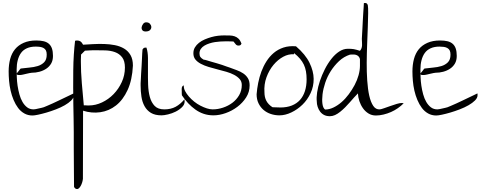

<svg xmlns="http://www.w3.org/2000/svg" viewBox="-20 -774 3228 1290"><path d="M38.1 -293.9Q38.1 -338.9 48.3 -377.4Q58.6 -416 81.1 -443.4Q103.5 -470.7 139.2 -486.3Q174.8 -502 223.6 -502Q252 -502 272.9 -497.1Q293.9 -492.2 308.1 -480Q322.3 -467.8 329.1 -447.8Q335.9 -427.7 335.9 -398.4Q335.9 -368.2 323.7 -347.2Q311.5 -326.2 291 -312.5Q270.5 -298.8 245.1 -292Q219.7 -285.2 193.4 -285.2Q188.5 -285.2 179.7 -283.2Q170.9 -281.2 159.7 -278.8Q148.4 -276.4 136.7 -273.4Q125 -270.5 114.7 -270Q104.5 -269.5 98.1 -271Q91.8 -272.5 91.8 -279.3Q91.8 -280.3 96.2 -285.6Q100.6 -291 105.5 -296.9Q110.4 -302.7 114.3 -308.6L119.1 -313.5Q145.5 -317.4 176.3 -319.8Q207 -322.3 232.9 -330.1Q258.8 -337.9 276.4 -355.5Q293.9 -373 293.9 -407.2Q293.9 -424.8 288.6 -435.1Q283.2 -445.3 272.9 -451.2Q262.7 -457 249 -459Q235.4 -460.9 219.7 -460.9Q185.5 -460.9 160.6 -449.7Q135.7 -438.5 121.1 -418Q106.4 -397.5 99.1 -369.1Q91.8 -340.8 91.8 -306.6Q91.8 -285.2 92.8 -256.3Q93.8 -227.5 98.1 -198.2Q102.5 -168.9 110.4 -140.1Q118.2 -111.3 131.3 -88.9Q144.5 -66.4 162.6 -52.7Q180.7 -39.1 206.1 -39.1Q210.9 -39.1 220.7 -41Q230.5 -43 240.7 -45.4Q251 -47.9 260.3 -49.8Q269.5 -51.8 274.4 -53.7Q282.2 -56.6 297.9 -63.5Q313.5 -70.3 333.5 -79.1Q353.5 -87.9 375 -98.6Q396.5 -109.4 416 -118.2Q435.5 -127 451.7 -135.3Q467.8 -143.6 474.6 -146.5Q475.6 -145.5 475.6 -140.6Q475.6 -135.7 475.6 -133.8Q475.6 -116.2 458.5 -99.1Q441.4 -82 415 -66.9Q388.7 -51.8 355.5 -39.1Q322.3 -26.4 292 -17.6Q261.7 -8.8 236.3 -3.4Q210.9 2 198.2 2Q168 2 143.6 -11.7Q119.1 -25.4 101.6 -48.8Q84 -72.3 71.3 -102.5Q58.6 -132.8 51.3 -165Q43.9 -197.3 41 -231Q38.1 -264.6 38.1 -293.9Z M477.5 481.4Q477.5 467.8 477.1 439Q476.6 410.2 476.6 374Q476.6 337.9 476.1 297.9Q475.6 257.8 475.6 221.7V114.3Q475.6 77.1 474.6 28.3Q473.6 -20.5 472.7 -74.7Q471.7 -128.9 471.7 -186.5Q471.7 -244.1 472.2 -300.3Q472.7 -356.4 476.1 -407.7Q479.5 -459 484.4 -500Q485.4 -501 491.2 -501.5Q497.1 -502 498 -502Q511.7 -502 521 -495.6Q530.3 -489.3 538.1 -473.6Q568.4 -475.6 605 -477.5Q641.6 -479.5 679.2 -478.5Q716.8 -477.5 751.5 -470.7Q786.1 -463.9 813.5 -447.8Q840.8 -431.6 856.9 -403.8Q873 -376 873 -333Q868.2 -236.3 837.4 -169.4Q806.6 -102.5 759.3 -65.4Q711.9 -28.3 653.8 -20Q595.7 -11.7 538.1 -30.3L537.1 427.7Q537.1 430.7 534.7 441.9Q532.2 453.1 527.3 464.8Q522.5 476.6 514.6 486.3Q506.8 496.1 498 496.1Q484.4 496.1 477.5 481.4ZM523.4 -358.4Q523.4 -328.1 524.9 -290.5Q526.4 -252.9 529.8 -214.4Q533.2 -175.8 536.6 -138.2Q540 -100.6 543 -66.4H550.8Q554.7 -66.4 560.5 -65.9Q566.4 -65.4 570.3 -65.4H577.1Q622.1 -65.4 665.5 -85.9Q709 -106.4 743.2 -141.6Q777.3 -176.8 798.3 -222.7Q819.3 -268.6 819.3 -320.3Q819.3 -364.3 800.8 -388.7Q782.2 -413.1 752.4 -423.8Q722.7 -434.6 685.5 -435.5Q648.4 -436.5 612.3 -436.5Q605.5 -436.5 595.7 -436Q585.9 -435.5 576.7 -435.1Q567.4 -434.6 559.6 -434.1Q551.8 -433.6 550.8 -433.6L524.4 -407.2V-400.4Q524.4 -394.5 523.9 -387.2Q523.4 -379.9 523.4 -371.1Z M924.8 -214.8Q925.8 -222.7 926.3 -240.2Q926.8 -257.8 928.2 -280.3Q929.7 -302.7 931.2 -327.1Q932.6 -351.6 933.6 -374Q934.6 -396.5 935.5 -414.6Q936.5 -432.6 937.5 -441.4Q942.4 -449.2 946.8 -451.7Q951.2 -454.1 958 -454.1Q959 -454.1 960.9 -454.1Q962.9 -454.1 963.9 -454.1Q973.6 -425.8 974.1 -384.8Q974.6 -343.8 974.1 -297.4Q973.6 -251 975.1 -205.1Q976.6 -159.2 986.8 -122.1Q997.1 -85 1019.5 -62Q1042 -39.1 1084 -39.1Q1127.9 -39.1 1160.2 -56.6Q1192.4 -74.2 1218.8 -106.4Q1218.8 -105.5 1219.7 -100.1Q1220.7 -94.7 1220.7 -92.8Q1220.7 -71.3 1202.6 -53.7Q1184.6 -36.1 1160.2 -23.9Q1135.7 -11.7 1108.9 -5.4Q1082 1 1065.4 1Q1021.5 1 994.1 -15.6Q966.8 -32.2 951.2 -60.5Q935.5 -88.9 930.2 -125Q924.8 -161.1 924.8 -199.2ZM958 -562.5Q942.4 -562.5 936 -571.8Q929.7 -581.1 932.1 -592.8Q934.6 -604.5 942.4 -614.3Q950.2 -624 961.9 -624Q978.5 -624 987.3 -614.3Q996.1 -604.5 996.6 -592.8Q997.1 -581.1 987.8 -571.8Q978.5 -562.5 958 -562.5Z M1202.1 -133.8Q1201.2 -136.7 1201.2 -147Q1201.2 -157.2 1201.2 -161.1Q1201.2 -164.1 1200.7 -170.4Q1200.2 -176.8 1201.2 -182.6Q1202.1 -188.5 1205.1 -193.4Q1208 -198.2 1214.8 -200.2Q1213.9 -180.7 1223.6 -162.1Q1233.4 -143.6 1249 -125.5Q1264.6 -107.4 1284.7 -91.3Q1304.7 -75.2 1326.7 -64Q1348.6 -52.7 1369.6 -45.9Q1390.6 -39.1 1409.2 -39.1Q1443.4 -39.1 1478.5 -50.8Q1513.7 -62.5 1541.5 -83.5Q1569.3 -104.5 1586.9 -134.8Q1604.5 -165 1604.5 -203.1Q1604.5 -226.6 1590.3 -242.7Q1576.2 -258.8 1553.2 -271Q1530.3 -283.2 1501.5 -291.5Q1472.7 -299.8 1441.9 -307.6Q1411.1 -315.4 1381.8 -324.2Q1352.5 -333 1329.6 -345.2Q1306.6 -357.4 1293 -374Q1279.3 -390.6 1279.3 -416Q1279.3 -438.5 1289.6 -455.6Q1299.8 -472.7 1316.9 -486.3Q1334 -500 1356 -509.3Q1377.9 -518.6 1400.4 -524.9Q1422.9 -531.2 1444.8 -533.7Q1466.8 -536.1 1484.4 -536.1Q1506.8 -536.1 1523.9 -535.6Q1541 -535.2 1555.7 -530.3Q1570.3 -525.4 1582 -514.6Q1593.8 -503.9 1602.5 -480.5Q1598.6 -472.7 1594.2 -470.2Q1589.8 -467.8 1582 -467.8Q1571.3 -467.8 1564 -476.1Q1556.6 -484.4 1548.8 -495.1Q1545.9 -495.1 1537.1 -495.6Q1528.3 -496.1 1519 -496.1Q1509.8 -496.1 1501.5 -496.1Q1493.2 -496.1 1489.3 -496.1Q1477.5 -496.1 1460.4 -495.1Q1443.4 -494.1 1424.3 -491.2Q1405.3 -488.3 1387.2 -482.4Q1369.1 -476.6 1354 -467.8Q1338.9 -459 1329.6 -445.8Q1320.3 -432.6 1320.3 -415Q1320.3 -399.4 1326.7 -390.6Q1333 -381.8 1348.6 -373Q1355.5 -373 1369.1 -368.7Q1382.8 -364.3 1399.9 -359.4Q1417 -354.5 1436 -349.1Q1455.1 -343.8 1472.2 -337.9Q1489.3 -332 1502.4 -327.1Q1515.6 -322.3 1522.5 -320.3Q1545.9 -311.5 1570.3 -302.7Q1594.7 -293.9 1614.3 -280.8Q1633.8 -267.6 1645.5 -248.5Q1657.2 -229.5 1657.2 -200.2Q1657.2 -156.2 1633.8 -119.6Q1610.4 -83 1574.7 -56.2Q1539.1 -29.3 1496.6 -14.2Q1454.1 1 1414.1 1Q1378.9 1 1348.6 -9.3Q1318.4 -19.5 1292.5 -38.1Q1266.6 -56.6 1244.1 -80.6Q1221.7 -104.5 1202.1 -133.8Z M1704.1 -140.6Q1707 -177.7 1714.8 -217.3Q1722.7 -256.8 1736.3 -293.5Q1750 -330.1 1770.5 -362.3Q1791 -394.5 1819.3 -418.5Q1847.7 -442.4 1884.8 -454.6Q1921.9 -466.8 1968.8 -462.9Q2032.2 -408.2 2059.6 -352.1Q2086.9 -295.9 2087.4 -244.6Q2087.9 -193.4 2066.9 -148.4Q2045.9 -103.5 2012.2 -70.8Q1978.5 -38.1 1937.5 -18.6Q1896.5 1 1857.4 1Q1827.1 1 1799.3 -8.3Q1771.5 -17.6 1750.5 -35.6Q1729.5 -53.7 1716.8 -80.1Q1704.1 -106.4 1704.1 -140.6ZM2040 -241.2Q2040 -270.5 2035.6 -294.9Q2031.2 -319.3 2021.5 -339.8Q2011.7 -360.4 1995.6 -379.4Q1979.5 -398.4 1956.1 -417L1954.1 -409.2Q1918.9 -412.1 1882.8 -392.6Q1846.7 -373 1817.4 -337.9Q1788.1 -302.7 1770.5 -254.9Q1752.9 -207 1756.8 -153.3Q1756.8 -121.1 1769.5 -96.7Q1782.2 -72.3 1810.5 -53.7Q1813.5 -53.7 1821.3 -53.2Q1829.1 -52.7 1837.4 -52.7Q1845.7 -52.7 1853.5 -52.2Q1861.3 -51.8 1863.3 -51.8Q1907.2 -51.8 1940.4 -64.9Q1973.6 -78.1 1995.6 -102.5Q2017.6 -127 2028.8 -162.1Q2040 -197.3 2040 -241.2Z M2384.8 -146.5Q2374 -135.7 2359.9 -120.1Q2345.7 -104.5 2331.1 -87.4Q2316.4 -70.3 2299.3 -53.2Q2282.2 -36.1 2265.1 -22.5Q2248 -8.8 2231 -1Q2213.9 6.8 2196.3 6.8Q2174.8 6.8 2158.7 -1Q2142.6 -8.8 2131.3 -23.4Q2120.1 -38.1 2114.3 -56.2Q2108.4 -74.2 2108.4 -92.8Q2105.5 -118.2 2110.8 -154.3Q2116.2 -190.4 2129.4 -230Q2142.6 -269.5 2162.1 -308.1Q2181.6 -346.7 2206.1 -377.9Q2230.5 -409.2 2258.8 -427.7Q2287.1 -446.3 2317.4 -446.3Q2329.1 -446.3 2338.4 -445.8Q2347.7 -445.3 2356.9 -443.8Q2366.2 -442.4 2375.5 -439.5Q2384.8 -436.5 2398.4 -432.6Q2406.2 -441.4 2409.2 -450.7Q2412.1 -460 2412.6 -470.2Q2413.1 -480.5 2412.1 -491.2Q2411.1 -502 2411.1 -512.7Q2411.1 -521.5 2412.6 -540Q2414.1 -558.6 2415 -582.5Q2416 -606.4 2417.5 -632.8Q2418.9 -659.2 2420.4 -683.1Q2421.9 -707 2423.3 -725.6Q2424.8 -744.1 2424.8 -752.9Q2424.8 -752.9 2427.7 -753.4Q2430.7 -753.9 2432.6 -753.9Q2439.5 -753.9 2443.8 -751Q2448.2 -748 2451.2 -739.3Q2454.1 -723.6 2453.6 -684.6Q2453.1 -645.5 2451.2 -592.8Q2449.2 -540 2446.8 -477.5Q2444.3 -415 2443.8 -353Q2443.4 -291 2447.3 -232.9Q2451.2 -174.8 2460.9 -131.3Q2470.7 -87.9 2487.8 -62.5Q2504.9 -37.1 2532.2 -39.1Q2541 -40 2560.5 -46.9Q2580.1 -53.7 2602.1 -61.5Q2624 -69.3 2645 -75.7Q2666 -82 2679.7 -82Q2680.7 -82 2685.5 -81.1Q2690.4 -80.1 2692.4 -80.1Q2674.8 -62.5 2653.3 -47.4Q2631.8 -32.2 2607.4 -21.5Q2583 -10.7 2556.6 -4.4Q2530.3 2 2505.9 2Q2477.5 2 2455.6 -11.7Q2433.6 -25.4 2418.5 -46.9Q2403.3 -68.4 2394.5 -94.7Q2385.7 -121.1 2384.8 -146.5ZM2332 -407.2Q2290 -393.6 2257.8 -363.3Q2225.6 -333 2202.1 -295.9Q2178.7 -258.8 2165 -217.8Q2151.4 -176.8 2147 -140.1Q2142.6 -103.5 2146.5 -75.7Q2150.4 -47.9 2164.1 -38.1Q2192.4 -38.1 2220.7 -51.8Q2249 -65.4 2274.9 -87.9Q2300.8 -110.4 2323.2 -140.6Q2345.7 -170.9 2362.8 -203.1Q2379.9 -235.4 2389.2 -269Q2398.4 -302.7 2398.4 -332V-340.8Q2398.4 -347.7 2398.4 -355.5Q2398.4 -363.3 2398.4 -369.6Q2398.4 -376 2398.4 -377.9Q2394.5 -390.6 2387.2 -397Q2379.9 -403.3 2370.6 -405.8Q2361.3 -408.2 2350.6 -407.7Q2339.8 -407.2 2332 -407.2Z M2751 -293.9Q2751 -338.9 2761.2 -377.4Q2771.5 -416 2793.9 -443.4Q2816.4 -470.7 2852.1 -486.3Q2887.7 -502 2936.5 -502Q2964.8 -502 2985.8 -497.1Q3006.8 -492.2 3021 -480Q3035.2 -467.8 3042 -447.8Q3048.8 -427.7 3048.8 -398.4Q3048.8 -368.2 3036.6 -347.2Q3024.4 -326.2 3003.9 -312.5Q2983.4 -298.8 2958 -292Q2932.6 -285.2 2906.2 -285.2Q2901.4 -285.2 2892.6 -283.2Q2883.8 -281.2 2872.6 -278.8Q2861.3 -276.4 2849.6 -273.4Q2837.9 -270.5 2827.6 -270Q2817.4 -269.5 2811 -271Q2804.7 -272.5 2804.7 -279.3Q2804.7 -280.3 2809.1 -285.6Q2813.5 -291 2818.4 -296.9Q2823.2 -302.7 2827.1 -308.6L2832 -313.5Q2858.4 -317.4 2889.2 -319.8Q2919.9 -322.3 2945.8 -330.1Q2971.7 -337.9 2989.3 -355.5Q3006.8 -373 3006.8 -407.2Q3006.8 -424.8 3001.5 -435.1Q2996.1 -445.3 2985.8 -451.2Q2975.6 -457 2961.9 -459Q2948.2 -460.9 2932.6 -460.9Q2898.4 -460.9 2873.5 -449.7Q2848.6 -438.5 2834 -418Q2819.3 -397.5 2812 -369.1Q2804.7 -340.8 2804.7 -306.6Q2804.7 -285.2 2805.7 -256.3Q2806.6 -227.5 2811 -198.2Q2815.4 -168.9 2823.2 -140.1Q2831.1 -111.3 2844.2 -88.9Q2857.4 -66.4 2875.5 -52.7Q2893.6 -39.1 2918.9 -39.1Q2923.8 -39.1 2933.6 -41Q2943.4 -43 2953.6 -45.4Q2963.9 -47.9 2973.1 -49.8Q2982.4 -51.8 2987.3 -53.7Q2995.1 -56.6 3010.7 -63.5Q3026.4 -70.3 3046.4 -79.1Q3066.4 -87.9 3087.9 -98.6Q3109.4 -109.4 3128.9 -118.2Q3148.4 -127 3164.6 -135.3Q3180.7 -143.6 3187.5 -146.5Q3188.5 -145.5 3188.5 -140.6Q3188.5 -135.7 3188.5 -133.8Q3188.5 -116.2 3171.4 -99.1Q3154.3 -82 3127.9 -66.9Q3101.6 -51.8 3068.4 -39.1Q3035.2 -26.4 3004.9 -17.6Q2974.6 -8.8 2949.2 -3.4Q2923.8 2 2911.1 2Q2880.9 2 2856.4 -11.7Q2832 -25.4 2814.5 -48.8Q2796.9 -72.3 2784.2 -102.5Q2771.5 -132.8 2764.2 -165Q2756.8 -197.3 2753.9 -231Q2751 -264.6 2751 -293.9Z"/></svg>

Font: The Girl Next Door
Style: Regular
Weight: 400
Designer: Kimberly Geswein
Foundry: Kimberly Geswein
Version: Version 1.002 2010